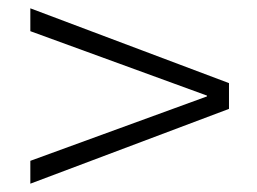

<svg xmlns="http://www.w3.org/2000/svg" viewBox="-20 -562 618 462"><path d="M53 -120V-175L478 -330V-332L53 -487V-542L531 -362V-300Z"/></svg>

Font: Hedvig Letters Serif 12pt
Style: Regular
Weight: 400
Designer: Alexander Örn & Tor Weibull
Foundry: Kanon Foundry
Version: Version 1.000; ttfautohint (v1.8.4.7-5d5b)